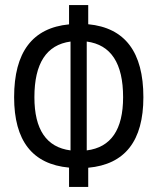

<svg xmlns="http://www.w3.org/2000/svg" viewBox="-20 -733 626 763"><path d="M254.4 9.8V-66.9Q36.1 -86.9 36.1 -346.7Q36.1 -615.2 254.4 -636.2V-712.9H330.6V-636.7Q549.8 -615.7 549.8 -346.7Q549.8 -86.4 330.6 -66.4V9.8ZM324.7 -567.9V-135.3Q469.2 -153.3 469.2 -346.7Q469.2 -548.8 324.7 -567.9ZM260.3 -135.3V-567.9Q116.7 -548.3 116.7 -346.7Q116.7 -153.8 260.3 -135.3Z"/></svg>

Font: Cascadia Code PL SemiLight
Style: Regular
Weight: 350
Monospace: yes
Designer: Aaron Bell
Foundry: Saja Typeworks
Version: Version 2404.023; ttfautohint (v1.8.4)